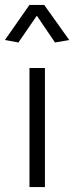

<svg xmlns="http://www.w3.org/2000/svg" viewBox="-55 -762 302 782"><path d="M128 0V-485H65V0ZM95 -698 169 -589 227 -599 125 -742H65L-35 -599L20 -589Z"/></svg>

Font: Catamaran Light
Style: Regular
Weight: 300
Designer: Pria Ravichandran
Version: Version 2.000